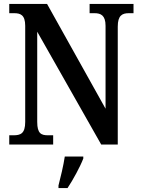

<svg xmlns="http://www.w3.org/2000/svg" viewBox="-20 -734 715 975"><path d="M27 0H250V-47H224C190 -47 169 -55 169 -115V-573L494 0H578V-599C578 -656 601 -667 634 -667H658V-714H435V-667H460C491 -667 516 -657 516 -603V-182L219 -714H27V-667H52C83 -667 108 -659 108 -603V-115C108 -55 84 -47 48 -47H27ZM277 208V221H323C351 179 387 113 403 71V61H309C302 108 288 165 277 208Z"/></svg>

Font: Noto Serif Armenian Condensed SemiBold
Style: Regular
Weight: 600
Width: 3
Designer: Monotype Design Team
Foundry: Monotype Imaging Inc.
Version: Version 2.008